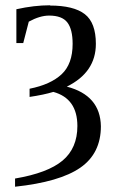

<svg xmlns="http://www.w3.org/2000/svg" viewBox="-20 -491 435 727"><path d="M170 -471 169 -470Q259 -470 301 -437.5Q343 -405 343 -325Q343 -217 233 -163Q360 -130 362 -13Q362 90 284 144Q206 198 37 216V185Q161 164 217 117Q273 70 273 -14Q273 -118 182 -143Q146 -132 92 -124V-155Q172 -171 213.5 -210Q255 -249 255 -325Q255 -380 235 -406Q215 -432 166 -432Q131 -432 89 -409L68 -328H42V-456Q109 -471 170 -471Z"/></svg>

Font: Libra Serif Modern
Style: Regular
Weight: 400
Designer: Stefan Peev, Context Ltd
Foundry: Stefan Peev, Context Ltd
Version: Version 1.000